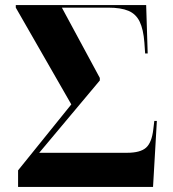

<svg xmlns="http://www.w3.org/2000/svg" viewBox="-20 -734 678 754"><path d="M51 0V-65L260 -324L42 -704V-714H554L560 -524H550L547 -567Q543 -619 528.5 -649Q514 -679 484.5 -691.5Q455 -704 405 -704H223L372 -428V-418L134 -134H479Q531 -134 553.5 -154Q576 -174 582 -226L586 -259H596L581 0Z"/></svg>

Font: Noto Serif Display SemiCondensed ExtraBold
Style: Regular
Weight: 800
Width: 4
Designer: Monotype Design Team
Foundry: Monotype Imaging Inc.
Version: Version 2.009